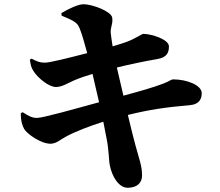

<svg xmlns="http://www.w3.org/2000/svg" viewBox="-20 -827 1040 907"><path d="M78 -292C78 -259 84 -236 94 -218C106 -196 173 -147 220 -148C247 -149 264 -167 294 -183C335 -205 404 -232 468 -252L484 -170C495 -115 494 -66 499 -45C509 5 540 61 585 60C631 59 651 34 651 2C651 -43 638 -74 620 -140C611 -173 600 -217 584 -284C681 -308 765 -321 876 -330C924 -334 933 -363 933 -387C933 -424 864 -452 798 -452C789 -452 777 -442 754 -433C705 -414 637 -395 563 -375L532 -508C588 -522 664 -538 723 -548C770 -556 778 -580 778 -608C778 -641 695 -667 657 -667C649 -667 620 -644 575 -628C558 -622 539 -616 512 -608C508 -633 505 -654 503 -672C501 -699 515 -716 510 -744C505 -774 415 -807 375 -807C349 -807 305 -786 270 -765L271 -753C345 -723 348 -715 360 -683C368 -662 379 -625 392 -576C310 -555 217 -531 192 -531C166 -531 155 -537 129 -550L121 -545C125 -522 126 -511 137 -493C159 -457 212 -416 244 -416C272 -416 296 -432 327 -446C352 -457 384 -468 417 -478L448 -344C331 -312 183 -270 155 -270C134 -270 119 -276 87 -297Z"/></svg>

Font: Noto Serif CJK SC Black
Style: Regular
Weight: 900
Designer: Ryoko NISHIZUKA 西塚涼子 (kana & ideographs); Frank Grießhammer (Latin, Greek & Cyrillic); Wenlong ZHANG 张文龙 (bopomofo); San
Foundry: Adobe
Version: Version 2.001;hotconv 1.1.0;makeotfexe 2.6.0